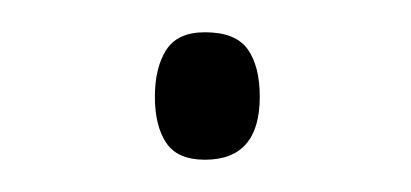

<svg xmlns="http://www.w3.org/2000/svg" viewBox="-20 -387 255 119"><path d="M76 -327Q76 -345 83 -356Q90 -367 107 -367Q126 -367 133.5 -356.5Q141 -346 141 -327Q141 -288 107 -288Q90 -288 83 -298.5Q76 -309 76 -327Z"/></svg>

Font: Noto Sans Sinhala SemiCondensed ExtraLight
Style: Regular
Weight: 200
Width: 4
Designer: Jelle Bosma - Monotype Design Team
Foundry: Monotype Imaging Inc.
Version: Version 2.006; ttfautohint (v1.8.4.7-5d5b)